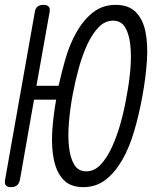

<svg xmlns="http://www.w3.org/2000/svg" viewBox="-41 -760 661 790"><path d="M163 -710 109 -407H200Q212 -460 226 -510Q245 -578 274.5 -629Q304 -680 343 -710Q382 -740 435 -740Q488 -740 517.5 -710.5Q547 -681 557.5 -629.5Q568 -578 563.5 -510Q559 -442 545 -365Q531 -288 511 -220Q491 -152 461.5 -101Q432 -50 393 -20Q354 10 301.5 10Q249 10 220.5 -20Q192 -50 181 -101Q170 -152 174 -220Q178 -282 190 -350H99L41 -20Q38 -5 29 2.5Q20 10 4.5 10Q-11 10 -17 2.5Q-23 -5 -20 -21L102 -709Q104 -725 113 -732.5Q122 -740 137.5 -740Q153 -740 159.5 -732.5Q166 -725 163 -710ZM314 -55Q347 -55 373 -82.5Q399 -110 419.5 -154.5Q440 -199 455.5 -254.5Q471 -310 480 -365Q491 -421 495.5 -476.5Q500 -532 495 -576.5Q490 -621 473.5 -648Q457 -675 424 -675Q391 -675 364.5 -647.5Q338 -620 317.5 -575.5Q297 -531 282 -475.5Q267 -420 257 -365Q247 -310 242.5 -254.5Q238 -199 243 -154.5Q248 -110 264.5 -82.5Q281 -55 314 -55Z"/></svg>

Font: Maple Mono ExtraLight
Style: Italic
Weight: 275
Italic angle: -10°
Monospace: yes
Designer: subframe7536
Version: Version 7.000